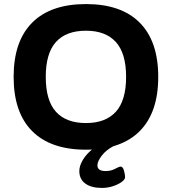

<svg xmlns="http://www.w3.org/2000/svg" viewBox="-20 -728 844 944"><path d="M403 8Q229 8 138 -83.5Q47 -175 47 -350Q47 -525 138 -616.5Q229 -708 403 -708Q576 -708 667 -616.5Q758 -525 758 -350Q758 -175 667 -83.5Q576 8 403 8ZM403 -123Q499 -123 549.5 -178.5Q600 -234 600 -350Q600 -466 549.5 -521.5Q499 -577 403 -577Q305 -577 255 -521.5Q205 -466 205 -350Q205 -234 255 -178.5Q305 -123 403 -123ZM481 196Q429 196 399.5 174.5Q370 153 370 113Q370 91 383 66Q396 41 419.5 18.5Q443 -4 474 -17L539 -10Q502 9 480.5 37Q459 65 459 85Q459 113 499 113Q526 113 546 102Q566 91 573 91Q584 91 589.5 110.5Q595 130 595 143Q595 154 579 166Q563 178 537 187Q511 196 481 196Z"/></svg>

Font: Asap Semi Expanded
Style: Bold
Weight: 700
Width: 6
Designer: Pablo Cosgaya
Foundry: Omnibus-Type
Version: Version 3.001; ttfautohint (v1.8.4.7-5d5b)